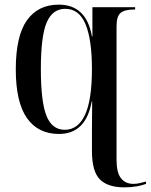

<svg xmlns="http://www.w3.org/2000/svg" viewBox="-20 -567 649 827"><path d="M516 240Q444 240 410 205.5Q376 171 376 83V-9Q376 -40 376.5 -69Q377 -98 377 -130H375Q350 10 234 10Q144 10 96 -58.5Q48 -127 48 -268Q48 -412 96 -479.5Q144 -547 233 -547Q352 -547 376 -410H378V-536H562V-526H557Q517 -526 499.5 -511.5Q482 -497 482 -454V122Q482 176 501 200.5Q520 225 555 225Q567 225 581 222Q595 219 609 215V225Q594 231 569.5 235.5Q545 240 516 240ZM259 -8Q316 -8 346 -72Q376 -136 376 -270Q376 -396 348.5 -462.5Q321 -529 261 -529Q206 -529 181 -470Q156 -411 156 -270Q156 -129 180 -68.5Q204 -8 259 -8Z"/></svg>

Font: Noto Serif Display SemiCondensed Medium
Style: Regular
Weight: 500
Width: 4
Designer: Monotype Design Team
Foundry: Monotype Imaging Inc.
Version: Version 2.009